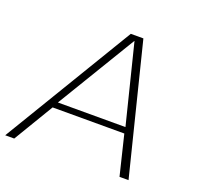

<svg xmlns="http://www.w3.org/2000/svg" viewBox="-134 -809 977 940"><g transform="rotate(20 354.5 -338.5)"><path d="M-15 0H32L156.5 -207.5H530L580.5 0H627.5L458.5 -677H393ZM172.5 -239 421 -650H422L524.5 -239Z"/></g></svg>

Font: Anybody SemiExpanded ExtraLight
Style: Italic
Weight: 250
Width: 6
Italic angle: -10°
Version: Version 1.113;gftools[0.9.25]